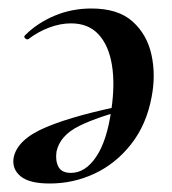

<svg xmlns="http://www.w3.org/2000/svg" viewBox="-20 -419 404 452"><path d="M97 13Q49 13 28.5 -4Q8 -21 12 -47Q20 -91 89.5 -120Q159 -149 287 -174L289 -164Q212 -145 166.5 -122.5Q121 -100 113 -62Q110 -41 117.5 -26.5Q125 -12 147 -12Q181 -12 206.5 -50Q232 -88 242 -160Q251 -220 243.5 -266Q236 -312 212 -338Q188 -364 147 -364Q122 -364 95.5 -354Q69 -344 47 -327Q44 -325 39.5 -328.5Q35 -332 39 -336Q68 -365 108.5 -382Q149 -399 195 -399Q258 -399 292 -368.5Q326 -338 336.5 -290.5Q347 -243 337 -191Q325 -126 289 -80Q253 -34 203 -10.5Q153 13 97 13Z"/></svg>

Font: Cormorant Infant Light
Style: Italic
Weight: 300
Italic angle: -10°
Designer: Christian Thalmann (Catharsis Fonts)
Foundry: Catharsis Fonts
Version: Version 4.001